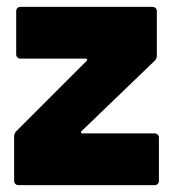

<svg xmlns="http://www.w3.org/2000/svg" viewBox="-20 -537 505 557"><path d="M33 0Q28 0 24.5 -3.5Q21 -7 21 -12V-141Q21 -150 27 -156L232 -361Q233 -362 233 -364Q233 -364 232.5 -365.5Q232 -367 229 -367H39Q34 -367 30.5 -370.5Q27 -374 27 -379V-505Q27 -510 30.5 -513.5Q34 -517 39 -517H423Q428 -517 431.5 -513.5Q435 -510 435 -505V-376Q435 -367 429 -361L216 -156Q215 -155 215 -153Q215 -153 215.5 -151.5Q216 -150 219 -150H429Q434 -150 437.5 -146.5Q441 -143 441 -138V-12Q441 -7 437.5 -3.5Q434 0 429 0Z"/></svg>

Font: LinhAnh ExtBd
Style: Regular
Weight: 800
Designer: Jeremy Tribby
Foundry: Tribby Type
Version: Version 1.408